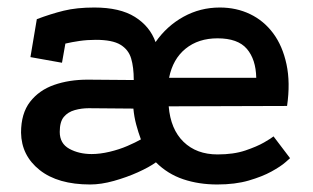

<svg xmlns="http://www.w3.org/2000/svg" viewBox="-20 -473 832 511"><path d="M78 -422Q115 -436 149.5 -444.5Q184 -453 231 -453Q299 -453 339 -428Q379 -403 394 -361Q424 -404 468.5 -428.5Q513 -453 565 -453Q609 -453 645.5 -435.5Q682 -418 707 -384.5Q732 -351 742.5 -302Q753 -253 744 -191L429 -190Q434 -129 468.5 -95.5Q503 -62 559 -62Q602 -62 633 -72.5Q664 -83 683 -94Q702 -105 708 -110L752 -52Q752 -52 739.5 -41Q727 -30 702.5 -16.5Q678 -3 642 7.5Q606 18 558 18Q509 18 467.5 4Q426 -10 395 -41Q377 -28 347 -14.5Q317 -1 283 8.5Q249 18 220 18Q134 18 85.5 -20.5Q37 -59 36 -120Q36 -171 60 -202Q84 -233 124 -247Q164 -261 213 -261L336 -260Q336 -294 329 -317.5Q322 -341 300.5 -354Q279 -367 235 -367Q212 -367 191.5 -364Q171 -361 154 -357L145 -306L61 -321ZM216 -185Q197 -185 179 -180Q161 -175 150 -162Q139 -149 139 -122Q139 -91 164.5 -77Q190 -63 224 -63Q246 -63 271.5 -69Q297 -75 319 -84.5Q341 -94 355 -102Q348 -121 342.5 -141.5Q337 -162 335 -184ZM662 -266Q661 -315 637 -343Q613 -371 559 -371Q508 -371 474 -343.5Q440 -316 430 -266Z"/></svg>

Font: Podkova SemiBold
Style: Regular
Weight: 600
Designer: Ilya Yudin
Foundry: Cyreal (www.cyreal.org)
Version: Version 2.103